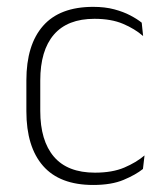

<svg xmlns="http://www.w3.org/2000/svg" viewBox="-20 -516 469 546"><path d="M245 10Q150 10 102.5 -44.2Q55 -98.5 55 -199.5V-287.5Q55 -388.5 102.5 -442.5Q150 -496.5 245 -496.5Q278.5 -496.5 304.8 -489.5Q331 -482.5 350.5 -472.2Q370 -462 383 -451.5L387 -413.5Q363.5 -434 330 -448.2Q296.5 -462.5 248.5 -462.5Q172 -462.5 133.2 -417.5Q94.5 -372.5 94.5 -287V-200.5Q94.5 -116 133.2 -70.5Q172 -25 250 -25Q299.5 -25 333.5 -39.5Q367.5 -54 391 -74L386.5 -35.5Q366 -19 331.5 -4.5Q297 10 245 10Z"/></svg>

Font: Anek Devanagari Medium ExtraLight
Style: Regular
Weight: 250
Version: Version 1.003